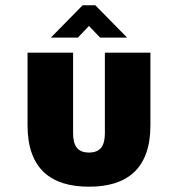

<svg xmlns="http://www.w3.org/2000/svg" viewBox="-20 -698 660 725"><path d="M376 -499V-195C376 -147 359 -122 316 -122C273 -122 256 -147 256 -195V-499H84V-225C84 -60 173 7 316 7C459 7 548 -60 548 -225V-499ZM340 -678H292L172 -556H274L316 -600L358 -556H460Z"/></svg>

Font: Maven Pro
Style: Black
Weight: 900
Designer: Joe Prince
Foundry: Joe Prince
Version: Version 1.003